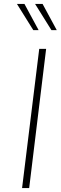

<svg xmlns="http://www.w3.org/2000/svg" viewBox="-20 -954 308 974"><path d="M179 -706H214L128 0H92ZM104 -934 176 -801H149L66 -934ZM196 -934 268 -801H241L158 -934Z"/></svg>

Font: Josefin Sans ExtraLight
Style: Italic
Weight: 250
Italic angle: -7°
Designer: Santiago Orozco
Foundry: Typemade
Version: Version 2.000